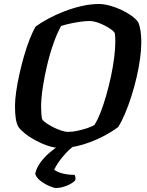

<svg xmlns="http://www.w3.org/2000/svg" viewBox="-20 -740 736 960"><path d="M282.5 0Q252.5 0 219.2 -11.2Q186 -22.5 155.8 -39Q125.5 -55.5 103 -74Q80.5 -92.5 71.5 -106.5Q63 -122 59 -146.5Q55 -171 55 -210.5Q55 -240.5 60.8 -281.2Q66.5 -322 76.8 -368.2Q87 -414.5 100 -459.5Q113 -504.5 128 -543Q143 -581.5 158.5 -607.5Q185 -627 221.8 -646.8Q258.5 -666.5 301 -683Q343.5 -699.5 388.2 -709.8Q433 -720 475.5 -720Q499.5 -720 528.8 -712Q558 -704 586.2 -691Q614.5 -678 637.2 -661.5Q660 -645 671 -629Q679 -610.5 682.8 -584.8Q686.5 -559 686.5 -528Q686.5 -491 680.2 -445.8Q674 -400.5 662.8 -352.5Q651.5 -304.5 636.8 -258.2Q622 -212 605.2 -172.2Q588.5 -132.5 571 -105Q541.5 -82 494.2 -57.5Q447 -33 392 -16.5Q337 0 282.5 0ZM319.5 -80.5Q341 -80.5 367.2 -86Q393.5 -91.5 416.8 -99.5Q440 -107.5 452 -115Q468 -140 483 -178.5Q498 -217 511.2 -263.2Q524.5 -309.5 534.8 -357.8Q545 -406 550.8 -451Q556.5 -496 556.5 -531.5Q556.5 -544 556 -555Q555.5 -566 554 -574Q551 -581.5 537.2 -591.8Q523.5 -602 504.2 -612Q485 -622 464.8 -628.5Q444.5 -635 429 -635Q407.5 -635 381.2 -631.2Q355 -627.5 330 -622Q305 -616.5 285.5 -610Q267 -577.5 248.8 -526.8Q230.5 -476 216.5 -417.8Q202.5 -359.5 194 -303.8Q185.5 -248 185.5 -205Q185.5 -188 186.8 -172.5Q188 -157 190.5 -144.5Q196 -135 212 -124Q228 -113 248 -103Q268 -93 287.5 -86.8Q307 -80.5 319.5 -80.5ZM260 200Q249 200 226 190Q203 180 182.2 164Q161.5 148 156 129Q162 100.5 180.8 74.2Q199.5 48 225.2 25.5Q251 3 278.5 -14L358.5 -16.5Q332.5 1 310.5 24.5Q288.5 48 273.2 70.2Q258 92.5 251 108.5Q265.5 120 291.5 127Q317.5 134 353.5 134.5Q355.5 138.5 357 145.2Q358.5 152 356 162Q340.5 178 312.5 189Q284.5 200 260 200Z"/></svg>

Font: Texturina Medium
Style: Italic
Weight: 500
Italic angle: -11°
Designer: Guillermo Torres Carreño
Foundry: Omnibus-Type
Version: Version 1.002